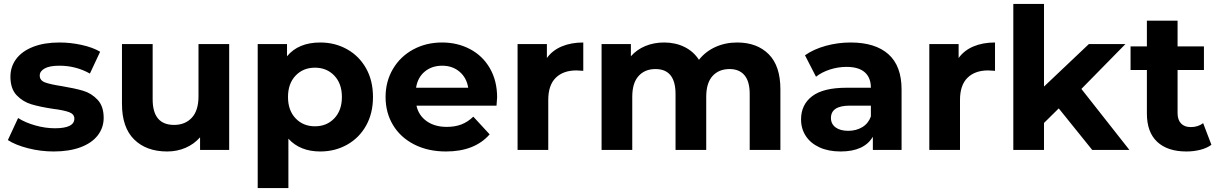

<svg xmlns="http://www.w3.org/2000/svg" viewBox="-20 -762 6194 976"><path d="M20 -50 72 -162Q108 -139 159 -124.5Q210 -110 259 -110Q358 -110 358 -159Q358 -182 331 -192Q304 -202 248 -209Q182 -219 139 -232Q96 -245 64.5 -278Q33 -311 33 -372Q33 -423 62.5 -462.5Q92 -502 148.5 -524Q205 -546 282 -546Q339 -546 395.5 -533.5Q452 -521 489 -499L437 -388Q366 -428 282 -428Q232 -428 207 -414Q182 -400 182 -378Q182 -353 209 -343Q236 -333 295 -324Q361 -313 403 -300.5Q445 -288 476 -255Q507 -222 507 -163Q507 -113 477 -74Q447 -35 389.5 -13.5Q332 8 253 8Q186 8 122 -8.5Q58 -25 20 -50Z M1145 -538V0H997V-64Q966 -29 923 -10.5Q880 8 830 8Q724 8 662 -53Q600 -114 600 -234V-538H756V-257Q756 -127 865 -127Q921 -127 955 -163.5Q989 -200 989 -272V-538Z M1876 -269Q1876 -186 1841 -123.5Q1806 -61 1744.5 -26.5Q1683 8 1608 8Q1505 8 1446 -57V194H1290V-538H1439V-476Q1497 -546 1608 -546Q1683 -546 1744.5 -511.5Q1806 -477 1841 -414.5Q1876 -352 1876 -269ZM1718 -269Q1718 -337 1679.5 -377.5Q1641 -418 1581 -418Q1521 -418 1482.5 -377.5Q1444 -337 1444 -269Q1444 -201 1482.5 -160.5Q1521 -120 1581 -120Q1641 -120 1679.5 -160.5Q1718 -201 1718 -269Z M2504 -225H2097Q2108 -175 2149 -146Q2190 -117 2251 -117Q2293 -117 2325.5 -129.5Q2358 -142 2386 -169L2469 -79Q2393 8 2247 8Q2156 8 2086 -27.5Q2016 -63 1978 -126Q1940 -189 1940 -269Q1940 -348 1977.5 -411.5Q2015 -475 2080.5 -510.5Q2146 -546 2227 -546Q2306 -546 2370 -512Q2434 -478 2470.5 -414.5Q2507 -351 2507 -267Q2507 -264 2504 -225ZM2095 -316H2360Q2352 -367 2316 -397.5Q2280 -428 2228 -428Q2175 -428 2139 -398Q2103 -368 2095 -316Z M2945 -546V-402Q2919 -404 2910 -404Q2843 -404 2805 -366.5Q2767 -329 2767 -254V0H2611V-538H2760V-467Q2788 -506 2835.5 -526Q2883 -546 2945 -546Z M3947 -308V0H3791V-284Q3791 -348 3764.5 -379.5Q3738 -411 3689 -411Q3634 -411 3602 -375.5Q3570 -340 3570 -270V0H3414V-284Q3414 -411 3312 -411Q3258 -411 3226 -375.5Q3194 -340 3194 -270V0H3038V-538H3187V-476Q3217 -510 3260.5 -528Q3304 -546 3356 -546Q3413 -546 3459 -523.5Q3505 -501 3533 -458Q3566 -500 3616.5 -523Q3667 -546 3727 -546Q3828 -546 3887.5 -486.5Q3947 -427 3947 -308Z M4563 -307V0H4417V-67Q4373 8 4253 8Q4191 8 4145.5 -13Q4100 -34 4076 -71Q4052 -108 4052 -155Q4052 -230 4108.5 -273Q4165 -316 4283 -316H4407Q4407 -367 4376 -394.5Q4345 -422 4283 -422Q4240 -422 4198.5 -408.5Q4157 -395 4128 -372L4072 -481Q4116 -512 4177.5 -529Q4239 -546 4304 -546Q4429 -546 4496 -486.5Q4563 -427 4563 -307ZM4407 -170V-225H4300Q4204 -225 4204 -162Q4204 -132 4227.5 -114.5Q4251 -97 4292 -97Q4332 -97 4363 -115.5Q4394 -134 4407 -170Z M5038 -546V-402Q5012 -404 5003 -404Q4936 -404 4898 -366.5Q4860 -329 4860 -254V0H4704V-538H4853V-467Q4881 -506 4928.5 -526Q4976 -546 5038 -546Z M5362 -211 5287 -137V0H5131V-742H5287V-322L5515 -538H5701L5477 -310L5721 0H5532Z M6138 -26Q6115 -9 6081.5 -0.5Q6048 8 6011 8Q5915 8 5862.5 -41Q5810 -90 5810 -185V-406H5727V-526H5810V-657H5966V-526H6100V-406H5966V-187Q5966 -153 5983.5 -134.5Q6001 -116 6033 -116Q6070 -116 6096 -136Z"/></svg>

Font: Montserrat-Bold
Style: Bold
Weight: 700
Version: Version 7.200